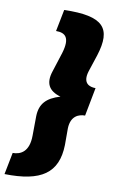

<svg xmlns="http://www.w3.org/2000/svg" viewBox="-176 -763 576 966"><g transform="rotate(10 111.5 -280.0)"><path d="M-81.1 152.8C106 157.2 189.5 100.1 192.9 -43.9V-129.9C195.3 -193.8 235.8 -207.5 267.1 -207.5L294.9 -352.5C263.2 -352.5 226.1 -366.2 246.1 -430.2L274.4 -516.1C320.8 -662.1 272.5 -717.8 71.3 -712.4L49.3 -601.1C96.7 -601.1 124 -580.1 99.1 -497.6L66.9 -397C46.9 -335.9 66.4 -297.4 128.4 -279.8C58.1 -258.8 27.3 -224.6 25.4 -162.6L24.4 -62C23.9 20 -18.1 41 -59.1 41Z"/></g></svg>

Font: Roboto Flex Super Cond Black
Style: Italic
Weight: 900
Width: 3
Italic angle: -10°
Designer: Berlow after Robertson
Foundry: Google
Version: Version 3.200;Glyphs 3.3 (3311)